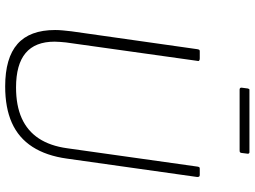

<svg xmlns="http://www.w3.org/2000/svg" viewBox="-141 -833 984 742"><g transform="rotate(90 351.0 -462.0)"><path d="M593 -229Q582 -149 547.5 -95.5Q513 -42 455 -16Q397 10 314 10Q204 10 150 -37.5Q96 -85 96 -183Q96 -197 97.5 -213Q99 -229 101 -246L170 -732Q171 -738 172.5 -740Q174 -742 178 -742H206Q212 -742 214.5 -739.5Q217 -737 215 -731L144 -225Q143 -213 142 -202.5Q141 -192 141 -181Q141 -106 185 -69Q229 -32 318 -32Q388 -32 437 -54Q486 -76 515 -120Q544 -164 553 -230L624 -734Q625 -739 626.5 -740.5Q628 -742 632 -742H656Q661 -742 662.5 -739.5Q664 -737 664 -732L593 -229ZM574 -927 571 -903Q570 -899 568.5 -897.5Q567 -896 561 -896H326Q322 -896 320 -898.5Q318 -901 319 -905L322 -928Q323 -931 324 -932.5Q325 -934 327 -934H569Q571 -934 573 -931.5Q575 -929 574 -927Z"/></g></svg>

Font: Libre Franklin Thin Thin
Style: Italic
Weight: 250
Italic angle: -8°
Version: Version 3.000